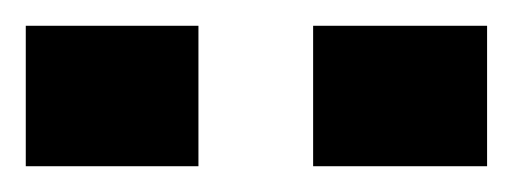

<svg xmlns="http://www.w3.org/2000/svg" viewBox="-20 -724 398 149"><path d="M0 -595V-704H134V-595ZM223 -595V-704H358V-595Z"/></svg>

Font: Saira SemiExpanded
Style: Bold
Weight: 700
Width: 6
Designer: Hector Gatti with collaboration of the Omnibus-Type team
Foundry: Omnibus-Type
Version: Version 1.101